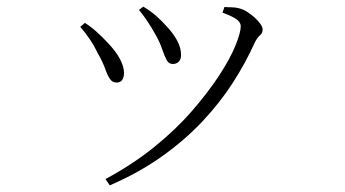

<svg xmlns="http://www.w3.org/2000/svg" viewBox="-20 -511 1040 579"><path d="M399 -481 412 -491Q434 -478 451 -463Q468 -448 483 -431Q502 -411 514 -389Q526 -367 526 -345Q526 -332 519 -325Q512 -318 501 -318Q489 -318 482.5 -330Q476 -342 469.5 -361.5Q463 -381 451 -403Q444 -416 436 -429Q428 -442 419 -455Q410 -468 399 -481ZM311 48 298 29Q380 -15 445.5 -68Q511 -121 559.5 -177Q608 -233 641 -283.5Q674 -334 690 -373.5Q706 -413 706 -432Q706 -443 694.5 -452Q683 -461 651 -473L657 -490Q667 -489 678 -489Q689 -489 701 -486Q713 -483 725 -475.5Q737 -468 748 -458Q759 -448 765.5 -438.5Q772 -429 772 -422Q772 -411 763.5 -404Q755 -397 747 -380Q721 -322 682.5 -262Q644 -202 591 -145.5Q538 -89 468.5 -39.5Q399 10 311 48ZM222 -430 236 -442Q255 -430 272.5 -414Q290 -398 303 -384Q329 -357 341.5 -333.5Q354 -310 354 -291Q354 -278 348.5 -270Q343 -262 332 -262Q319 -262 311.5 -273Q304 -284 297 -304Q290 -324 275 -350Q264 -373 250.5 -393Q237 -413 222 -430Z"/></svg>

Font: Noto Serif HK
Style: Regular
Weight: 200
Designer: Ryoko NISHIZUKA 西塚涼子 (kana & ideographs); Frank Grießhammer (Latin, Greek & Cyrillic); Wenlong ZHANG 张文龙 (bopomofo); San
Foundry: Adobe
Version: Version 2.001;hotconv 1.1.0;makeotfexe 2.6.0